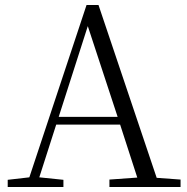

<svg xmlns="http://www.w3.org/2000/svg" viewBox="-20 -752 752 772"><path d="M333 -647 453 -282H216ZM420 0H706V-30L610 -37L376 -732H328L98 -39L11 -29V0H235V-29L138 -39L206 -251H463L532 -38L420 -30Z"/></svg>

Font: Noto Serif KR Light
Style: Regular
Weight: 300
Designer: Ryoko NISHIZUKA 西塚涼子 (kana & ideographs); Frank Grießhammer (Latin, Greek & Cyrillic); Wenlong ZHANG 张文龙 (bopomofo); San
Foundry: Adobe
Version: Version 2.001;hotconv 1.1.0;makeotfexe 2.6.0